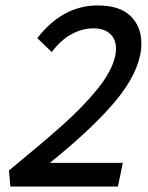

<svg xmlns="http://www.w3.org/2000/svg" viewBox="-20 -685 543 705"><path d="M163 -87H431L413 0H18L13 -59Q137 -161 210 -226Q283 -291 336.5 -356.5Q390 -422 403 -479Q406 -493 406 -506Q406 -541 384 -561Q362 -581 323 -581Q283 -581 243.5 -560Q204 -539 170 -494L117 -545Q210 -665 339 -665Q419 -665 459 -626.5Q499 -588 499 -526Q499 -500 494 -480Q475 -394 390 -297.5Q305 -201 163 -87Z"/></svg>

Font: Ysabeau Infant Semibold
Style: Italic
Weight: 600
Italic angle: -12°
Designer: Christian Thalmann (Catharsis Fonts)
Version: Version 0.003